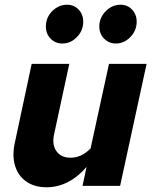

<svg xmlns="http://www.w3.org/2000/svg" viewBox="-20 -786 646 812"><path d="M177 6Q126 6 91.5 -18Q57 -42 44 -84Q31 -126 42 -179L114 -516H273L209 -219Q199 -175 218.5 -147Q238 -119 278 -119Q301 -119 322 -128.5Q343 -138 363 -158L441 -516H600L488 0H329L346 -80Q310 -38 267 -16Q224 6 177 6ZM244 -602Q214 -602 194 -622.5Q174 -643 174 -674Q174 -712 201 -739Q228 -766 264 -766Q293 -766 312.5 -745.5Q332 -725 332 -694Q332 -657 305.5 -629.5Q279 -602 244 -602ZM470 -602Q441 -602 420.5 -622.5Q400 -643 400 -674Q400 -711 427 -738.5Q454 -766 490 -766Q519 -766 538.5 -745.5Q558 -725 558 -694Q558 -657 531.5 -629.5Q505 -602 470 -602Z"/></svg>

Font: Red Hat Text VF
Style: Italic
Weight: 300
Italic angle: -12°
Designer: Pentagram, MCKL
Foundry: Pentagram, MCKL
Version: Version 1.023